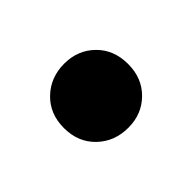

<svg xmlns="http://www.w3.org/2000/svg" viewBox="-52 -282 402 402"><g transform="rotate(-45 149.0 -81.0)"><path d="M150 14Q109 14 81.5 -12.5Q54 -39 54 -81Q54 -123 81.5 -149.5Q109 -176 150 -176Q190 -176 217 -149.5Q244 -123 244 -81Q244 -39 217 -12.5Q190 14 150 14Z"/></g></svg>

Font: Space Grotesk
Style: Bold
Weight: 700
Designer: Florian Karsten
Foundry: Florian Karsten
Version: Version 2.000